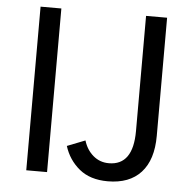

<svg xmlns="http://www.w3.org/2000/svg" viewBox="-53 -799 878 871"><g transform="rotate(5 385.5 -363.5)"><path d="M96.7 0V-745.1H191.4V0ZM270.5 -126 352.5 -158.2Q365.2 -116.2 395.5 -90.3Q425.8 -64.5 466.8 -64.5Q577.1 -64.5 577.1 -220.7V-745.1H672.9V-207Q672.9 -97.7 620.1 -40Q567.4 17.6 468.8 17.6Q388.7 17.6 339.4 -22.9Q290 -63.5 270.5 -126Z"/></g></svg>

Font: Gothic A1 Medium
Style: Regular
Weight: 500
Designer: HanYang I&C Co.,Ltd.
Foundry: HanYang I&C Co.,Ltd.
Version: Version 2.50